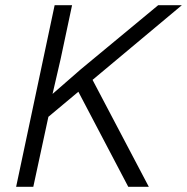

<svg xmlns="http://www.w3.org/2000/svg" viewBox="-20 -718 719 738"><path d="M42 0 190 -698H257L213 -491L182 -357L291 -452L588 -698H679L166 -269L108 0ZM473 0 263 -400 321 -439 552 0Z"/></svg>

Font: Azeret Mono ExtraLight
Style: Italic
Weight: 250
Italic angle: -12°
Designer: Martin Vácha
Foundry: Displaay
Version: Version 1.002